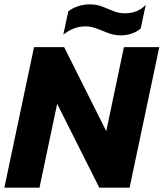

<svg xmlns="http://www.w3.org/2000/svg" viewBox="-25 -860 750 880"><path d="M529 -698Q498 -698 471 -708.5Q444 -719 418.5 -729Q393 -739 367 -739Q338 -739 312.5 -729Q287 -719 265 -701L288 -808Q305 -822 331.5 -831Q358 -840 386 -840Q418 -840 443.5 -830Q469 -820 494 -809.5Q519 -799 548 -799Q578 -799 602.5 -809.5Q627 -820 643 -838L620 -730Q607 -717 582.5 -707.5Q558 -698 529 -698ZM-5 0 131 -644H269L462 -259L543 -644H705L569 0H430L237 -384L156 0Z"/></svg>

Font: Kanit SemiBold
Style: Italic
Weight: 600
Italic angle: -12°
Designer: Katatrad Team
Foundry: CadsonDemak
Version: Version 2.000; ttfautohint (v1.8.3)